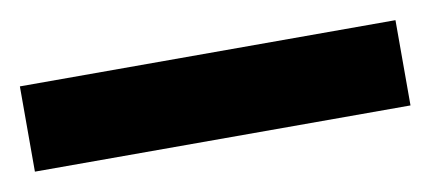

<svg xmlns="http://www.w3.org/2000/svg" viewBox="-28 -18 494 220"><g transform="rotate(-10 218.5 91.5)"><path d="M0 141.5V42.3H437V141.5Z"/></g></svg>

Font: TikTok Sans Light
Style: Regular
Weight: 300
Version: Version 4.000